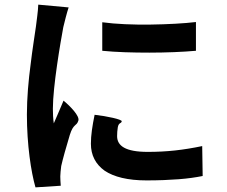

<svg xmlns="http://www.w3.org/2000/svg" viewBox="-20 -781 980 828"><path d="M629 -675C555 -674 479 -677 421 -685V-562C480 -556 553 -554 624 -554C697 -554 768 -557 825 -562V-686C775 -680 703 -676 629 -675ZM750 -8C790 -11 824 -16 854 -22L852 -151C770 -134 700 -126 617 -126C521 -126 485 -152 485 -194C485 -207 486 -219 488 -232C492 -254 503 -247 505 -258C506 -266 442 -280 388 -286C378 -237 372 -198 372 -161C372 -112 392 -73 431 -45C471 -18 531 -3 612 -3C665 -3 710 -5 750 -8ZM112 -503C103 -436 96 -359 96 -287C96 -156 114 -39 133 27L242 20C241 6 240 -9 240 -20C240 -29 242 -50 244 -65C251 -96 265 -146 281 -199C297 -250 310 -235 318 -261C324 -281 283 -323 254 -347C241 -315 226 -282 212 -249C209 -268 208 -293 208 -312C208 -408 241 -600 253 -664C257 -681 269 -729 276 -749L211 -755L145 -761C144 -730 138 -694 135 -667C130 -630 120 -571 112 -503Z"/></svg>

Font: GenSekiGothic2 TW B
Style: Regular
Weight: 700
Version: Version 2.100;PS 2.1;hotconv 16.6.51;makeotf.lib2.5.65220 DE